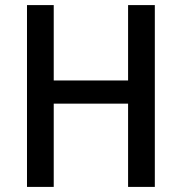

<svg xmlns="http://www.w3.org/2000/svg" viewBox="-20 -734 714 754"><path d="M588 0H483V-327H191V0H86V-714H191V-418H483V-714H588Z"/></svg>

Font: Noto Sans Ethiopic SemiCondensed Medium
Style: Regular
Weight: 500
Width: 4
Designer: Monotype Design Team
Foundry: Monotype Imaging Inc.
Version: Version 2.102; ttfautohint (v1.8.4.7-5d5b)